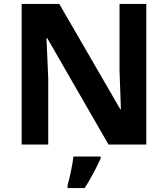

<svg xmlns="http://www.w3.org/2000/svg" viewBox="-20 -785 853 975"><path d="M723 -51V-765H587V-427C589 -361 592 -296 594 -230H591L281 -765H90V-51H225V-387C222 -455 219 -523 216 -591H220L531 -51ZM491 20V10H353C348 53 334 118 323 157V170H410C444 117 471 64 491 20Z"/></svg>

Font: Noto Sans Tamil UI
Style: Bold
Weight: 700
Designer: Jelle Bosma - Monotype Design Team
Foundry: Monotype Imaging Inc.
Version: Version 2.004